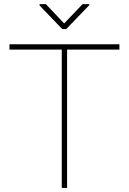

<svg xmlns="http://www.w3.org/2000/svg" viewBox="-20 -930 638 950"><path d="M312 0H285.6V-710.9H312ZM570.8 -684.6H26.9V-710.9H570.8ZM421.9 -904.8 307.6 -786.1H288.1L175.8 -902.8V-909.7H207L297.4 -814L388.7 -909.7H421.9Z"/></svg>

Font: Heebo Thin
Style: Regular
Weight: 250
Designer: Oded Ezer
Foundry: Ezer Type House
Version: Version 3.100